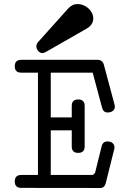

<svg xmlns="http://www.w3.org/2000/svg" viewBox="-20 -914 642 951"><path d="M85 -554.2Q53.2 -554.2 53.2 -585.9Q53.2 -617.7 85 -617.7H463.4Q487.8 -617.7 494.6 -592.8L546.9 -397.5Q548.8 -391.6 548.8 -384.8Q548.8 -373.5 539.6 -365.2Q530.3 -356.9 512.2 -356.9Q491.7 -356.9 485.4 -381.3L439 -554.2H231.4V-332.5H335.4V-389.6Q335.4 -421.4 367.2 -421.4Q399.4 -421.4 399.4 -389.6V-189Q399.4 -156.7 367.2 -156.7Q335.4 -156.7 335.4 -189V-268.6H231.4V-47.4H438Q442.4 -47.4 450.7 -57.6L483.4 -189Q489.3 -213.4 511.7 -213.4Q529.3 -213.4 538.1 -204.8Q546.9 -196.3 546.9 -185.1Q546.9 -179.2 545.4 -173.3L503.9 -7.3Q498 17.1 476.6 17.1L85 16.6Q53.2 16.6 53.2 -15.1Q53.2 -47.4 85 -47.4H168V-554.2ZM169.4 -706.5 316.9 -871.1Q337.4 -894 364.7 -894Q378.9 -894 392.6 -888.4Q406.2 -882.8 417.2 -873.3Q428.2 -863.8 435.1 -850.6Q441.9 -837.4 441.9 -822.8Q441.9 -791 408.7 -772L208 -657.2Q202.6 -654.3 198.2 -652.6Q193.8 -650.9 189.5 -650.9Q185.1 -650.9 179.9 -653.3Q174.8 -655.8 170.4 -660.2Q166 -664.6 163.1 -670.9Q160.2 -677.2 160.2 -684.6Q160.2 -696.8 169.4 -706.5Z"/></svg>

Font: Erica Type
Style: Regular
Weight: 400
Designer: Peter Wiegel
Foundry: Peter Wiegel
Version: Version 1.000 2010 initial release